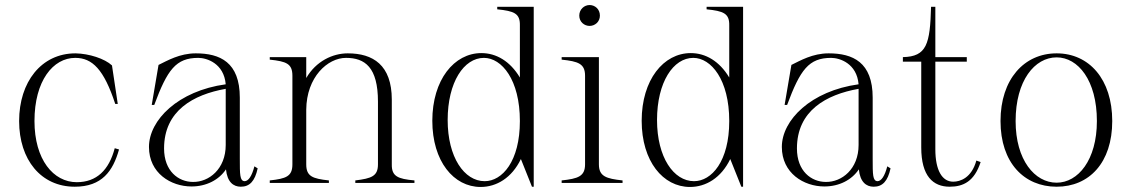

<svg xmlns="http://www.w3.org/2000/svg" viewBox="-20 -727 4496 763"><path d="M277 15C385 15 429 -47 453 -133L436 -138C413 -51 364 -3 285 -3C192 -3 117 -93 117 -246C117 -406 191 -497 279 -497C347 -497 393 -451 438 -314H448L425 -467C396 -494 334 -514 280 -515C144 -515 56 -401 56 -246C56 -92 143 15 277 15Z M741 14C800 14 850 -12 878 -54C883 -4 907 15 937 15C972 15 993 -7 1004 -58L991 -66C981 -27 967 -7 952 -7C933 -8 933 -33 933 -97V-339C933 -480 854 -515 758 -515C694 -515 645 -486 610 -469L583 -310H593C645 -450 679 -497 768 -497C802 -497 870 -475 877 -392C688 -366 572 -250 572 -143C572 -39 659 14 741 14ZM747 -4C689 -4 632 -47 632 -137C632 -287 748 -351 877 -374V-319V-151C877 -55 810 -3 747 -4Z M1537 -74V-331C1537 -469 1462 -515 1362 -515C1302 -515 1236 -484 1197 -417V-500H1052V-490C1118 -483 1142 -474 1142 -426V-74C1142 -26 1117 -17 1052 -10V0H1287V-10C1222 -17 1197 -26 1197 -74V-291C1198 -421 1282 -497 1355 -497C1430 -497 1482 -460 1482 -323V-74C1482 -27 1457 -18 1392 -10V0H1627V-10C1561 -16 1536 -26 1537 -74Z M1890 16C1953 16 2014 -20 2050 -95L2094 15H2101V-700H1956V-690C2023 -683 2047 -674 2046 -626V-419C2007 -484 1952 -516 1893 -516C1785 -516 1698 -410 1698 -247C1698 -86 1783 16 1890 16ZM1906 -7C1825 -7 1759 -102 1759 -250C1759 -401 1824 -497 1903 -497C1974 -497 2046 -410 2046 -246C2046 -86 1976 -7 1906 -7Z M2212 -10V0H2454V-10C2389 -17 2360 -26 2360 -74V-500H2212V-490C2278 -483 2305 -474 2305 -426V-74C2305 -26 2277 -17 2212 -10ZM2364 -665C2364 -691 2344 -707 2323 -707C2302 -707 2282 -690 2282 -665C2282 -640 2302 -624 2323 -624C2344 -624 2364 -640 2364 -665Z M2722 16C2785 16 2846 -20 2882 -95L2926 15H2933V-700H2788V-690C2855 -683 2879 -674 2878 -626V-419C2839 -484 2784 -516 2725 -516C2617 -516 2530 -410 2530 -247C2530 -86 2615 16 2722 16ZM2738 -7C2657 -7 2591 -102 2591 -250C2591 -401 2656 -497 2735 -497C2806 -497 2878 -410 2878 -246C2878 -86 2808 -7 2738 -7Z M3256 14C3315 14 3365 -12 3393 -54C3398 -4 3422 15 3452 15C3487 15 3508 -7 3519 -58L3506 -66C3496 -27 3482 -7 3467 -7C3448 -8 3448 -33 3448 -97V-339C3448 -480 3369 -515 3273 -515C3209 -515 3160 -486 3125 -469L3098 -310H3108C3160 -450 3194 -497 3283 -497C3317 -497 3385 -475 3392 -392C3203 -366 3087 -250 3087 -143C3087 -39 3174 14 3256 14ZM3262 -4C3204 -4 3147 -47 3147 -137C3147 -287 3263 -351 3392 -374V-319V-151C3392 -55 3325 -3 3262 -4Z M3568 -482H3641V-141C3641 -27 3688 15 3754 15C3808 15 3852 -6 3877 -83L3860 -89C3841 -20 3796 -5 3768 -5C3724 -5 3697 -50 3697 -134V-482H3822V-500H3697V-700H3680C3676 -552 3663 -502 3568 -500Z M4179 15C4308 15 4400 -80 4400 -246C4400 -412 4308 -515 4179 -515C4050 -515 3956 -412 3956 -246C3956 -80 4050 15 4179 15ZM4179 -1C4092 -1 4016 -91 4016 -246C4016 -407 4092 -499 4179 -499C4264 -499 4339 -408 4339 -246C4339 -91 4264 -1 4179 -1Z"/></svg>

Font: Sprat Condensed Light
Style: Regular
Weight: 300
Width: 3
Designer: Ethan Nakache
Foundry: Collletttivo
Version: Version 2.000;Glyphs 3.2 (3217)